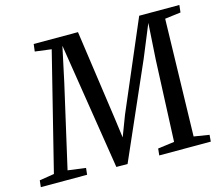

<svg xmlns="http://www.w3.org/2000/svg" viewBox="-140 -880 1175 1018"><g transform="rotate(-15 447.0 -371.0)"><path d="M-36 0 -32 -36.5 49 -49.5 209 -691.5 119 -703 124 -743H367L437 -250.5L451.5 -142.5L494.5 -255.5L703 -743H923.5L919 -703L832 -692L816 -50L900 -36.5L897 0H614L618 -37L708.5 -49L727.5 -494L740 -694L667 -516.5L440 0.5L378.5 0L298.5 -505.5L268.5 -694.5L227.5 -503L124 -49.5L222 -36.5L218 0Z"/></g></svg>

Font: Merriweather Text Regular
Style: Italic
Weight: 400
Italic angle: -7.8°
Designer: Eben Sorkin
Foundry: Eben Sorkin
Version: Version 2.100; ttfautohint (v1.7.19-72a1) -l 8 -r 50 -G 200 